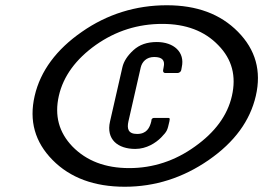

<svg xmlns="http://www.w3.org/2000/svg" viewBox="-20 -699 1002 731"><path d="M455 12C570 12 677 -22 775 -90C873 -158 932 -239 954 -334C976 -429 953 -510 886 -578C819 -646 729 -679 615 -679C497 -679 388 -645 292 -578C195 -511 134 -429 112 -334C90 -239 113 -158 180 -90C247 -22 339 12 455 12ZM472 -59C380 -59 309 -87 256 -141C204 -195 187 -259 204 -334C221 -409 269 -474 345 -528C422 -582 506 -608 598 -608C688 -608 759 -581 811 -527C864 -473 880 -409 863 -334C846 -259 798 -195 722 -141C647 -87 563 -59 472 -59ZM495 -132C538 -132 573 -155 593 -175C617 -200 617 -202 625 -237L626 -244C627 -247 625 -250 622 -250H566C562 -250 558 -247 557 -244L556 -237C550 -212 538 -189 502 -189C467 -189 463 -210 469 -237L516 -443C521 -463 537 -482 567 -482C598 -482 609 -469 603 -443L601 -432C600 -426 603 -421 609 -421H656C662 -421 669 -426 670 -432L672 -443C685 -501 641 -539 577 -539C540 -539 511 -529 488 -508C465 -487 451 -465 446 -443L399 -237C383 -168 429 -132 495 -132Z"/></svg>

Font: DIN Rundschrift
Style: BreitKursiv
Weight: 400
Width: 7
Version: Version 1.027